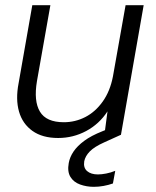

<svg xmlns="http://www.w3.org/2000/svg" viewBox="-20 -522 603 743"><path d="M205 12Q144 12 105.5 -15.5Q67 -43 53.5 -90.5Q40 -138 52 -200L105 -502H175L123 -208Q110 -131 134.5 -90Q159 -49 227 -49Q271 -49 310 -69Q349 -89 377.5 -129Q406 -169 417 -226L466 -502H536L448 0H384L396 -91Q364 -42 313.5 -15Q263 12 205 12ZM343 201Q315 201 290 192Q265 183 252.5 162.5Q240 142 246 109Q250 86 264.5 64.5Q279 43 306 23Q333 3 376 -14L435 -38L447 0L383 29Q345 46 327.5 64Q310 82 306 102Q302 127 317 140Q332 153 359 153Q373 153 391 149.5Q409 146 426 139L417 188Q400 194 381 197.5Q362 201 343 201Z"/></svg>

Font: DM Sans 16pt Light
Style: Italic
Weight: 300
Italic angle: -10°
Version: Version 4.004;gftools[0.9.30]